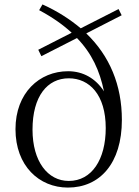

<svg xmlns="http://www.w3.org/2000/svg" viewBox="-20 -834 629 868"><path d="M291 -16C196 -16 127 -104 127 -248C127 -399 194 -480 291 -480C384 -480 458 -406 458 -255C458 -113 395 -16 291 -16ZM167 -580 328 -662C395 -593 431 -514 450 -421C413 -479 356 -512 288 -512C158 -512 50 -414 50 -250C50 -84 157 14 287 14C431 14 531 -95 531 -292C531 -449 476 -581 370 -683L530 -765L516 -793L345 -706C296 -747 239 -784 172 -814L157 -788C217 -756 265 -722 304 -686L153 -609Z"/></svg>

Font: Noto Serif JP Light
Style: Regular
Weight: 300
Designer: Ryoko NISHIZUKA 西塚涼子 (kana & ideographs); Frank Grießhammer (Latin, Greek & Cyrillic); Wenlong ZHANG 张文龙 (bopomofo); San
Foundry: Adobe
Version: Version 2.001;hotconv 1.1.0;makeotfexe 2.6.0